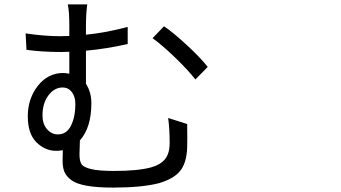

<svg xmlns="http://www.w3.org/2000/svg" viewBox="-20 -810 1540 867"><path d="M171.9 -289.1Q171.9 -250 192.4 -226.6Q212.9 -203.1 241.2 -203.1Q281.2 -203.1 300.8 -243.2Q320.3 -283.2 320.3 -339.8Q320.3 -374 304.2 -394.5Q288.1 -415 262.7 -415Q225.6 -415 198.7 -379.4Q171.9 -343.8 171.9 -289.1ZM739.3 -277.3 825.2 -250Q826.2 -172.9 825.2 -142.6Q822.3 -73.2 793 -37.6Q763.7 -2 696.3 17.6Q618.2 37.1 491.2 37.1Q418.9 37.1 372.1 28.8Q325.2 20.5 302.2 3.4Q279.3 -13.7 271 -33.7Q262.7 -53.7 262.7 -84Q262.7 -92.8 263.2 -108.9Q263.7 -125 263.7 -131.8Q250 -128.9 233.4 -128.9Q183.6 -128.9 144.5 -167.5Q105.5 -206.1 105.5 -285.2Q105.5 -364.3 150.9 -422.4Q196.3 -480.5 266.6 -480.5Q269.5 -480.5 293 -477.5V-576.2Q281.2 -575.2 257.8 -575.2Q169.9 -575.2 99.6 -585L95.7 -659.2Q180.7 -646.5 252.9 -646.5Q279.3 -646.5 293 -647.5V-696.3Q293 -759.8 286.1 -790H374Q368.2 -747.1 368.2 -696.3V-653.3Q458 -662.1 556.6 -688.5V-611.3Q462.9 -589.8 368.2 -581.1V-431.6Q392.6 -393.6 392.6 -343.8Q392.6 -234.4 340.8 -175.8Q338.9 -132.8 338.9 -113.3Q338.9 -83 348.1 -68.8Q357.4 -54.7 391.6 -46.4Q425.8 -38.1 496.1 -38.1Q604.5 -38.1 664.1 -54.7Q705.1 -66.4 725.6 -91.8Q746.1 -117.2 746.1 -165Q746.1 -230.5 739.3 -277.3ZM668.9 -637.7 720.7 -691.4Q763.7 -662.1 824.2 -606Q884.8 -549.8 918 -507.8L862.3 -451.2Q827.1 -496.1 769 -551.8Q710.9 -607.4 668.9 -637.7Z"/></svg>

Font: Bpmf Zihi Sans Regular
Style: Regular
Weight: 400
Foundry: But Ko
Version: Version 1.320